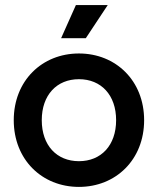

<svg xmlns="http://www.w3.org/2000/svg" viewBox="-20 -720 620 754"><path d="M278 -700 220 -570H317L403 -700ZM34 -248C34 -93 145 14 290 14C435 14 546 -93 546 -248C546 -403 435 -510 290 -510C145 -510 34 -403 34 -248ZM144 -248C144 -347 203 -409 290 -409C377 -409 436 -347 436 -248C436 -149 377 -87 290 -87C203 -87 144 -149 144 -248Z"/></svg>

Font: Space Text SemiBold
Style: Regular
Weight: 600
Designer: Florian Karsten (Space Text), Colophon Foundry (Space Mono)
Foundry: Florian Karsten
Version: Version 1.003;PS 001.003;hotconv 1.0.88;makeotf.lib2.5.64775